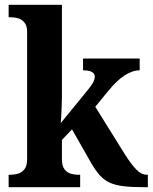

<svg xmlns="http://www.w3.org/2000/svg" viewBox="-20 -780 636 800"><path d="M16 0V-52H27Q40 -52 55.5 -56.5Q71 -61 82 -75Q93 -89 93 -117V-647Q93 -673 81.5 -686.5Q70 -700 55 -704Q40 -708 27 -708H16V-760H238V-377Q238 -359 237 -335.5Q236 -312 235 -292.5Q234 -273 233 -267L349 -409Q365 -429 370 -440.5Q375 -452 375 -460Q375 -487 326 -487V-536H562V-487Q501 -487 431 -401L377 -335L501 -136Q527 -95 548 -73.5Q569 -52 592 -52H596V0H582Q531 0 496 -4Q461 -8 437 -19Q413 -30 395 -50.5Q377 -71 358 -104L280 -241L238 -197V-117Q238 -89 248.5 -75Q259 -61 274.5 -56.5Q290 -52 303 -52H314V0Z"/></svg>

Font: Noto Serif Khmer SemiCondensed
Style: Bold
Weight: 700
Width: 4
Designer: Danh Hong and the Monotype Design Team
Foundry: Monotype Imaging Inc.
Version: Version 2.004; ttfautohint (v1.8.4.7-5d5b)